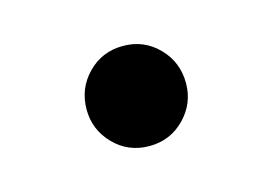

<svg xmlns="http://www.w3.org/2000/svg" viewBox="-38 -191 376 265"><g transform="rotate(-15 150.0 -58.5)"><path d="M150 13Q120 13 99.5 -8Q79 -29 79 -58Q79 -88 99.5 -109Q120 -130 150 -130Q180 -130 200.5 -109Q221 -88 221 -58Q221 -29 200.5 -8Q180 13 150 13Z"/></g></svg>

Font: Source Serif 4 Variable
Style: Regular
Weight: 400
Designer: Frank Grießhammer
Foundry: Adobe
Version: Version 4.005;hotconv 1.1.0;makeotfexe 2.6.0